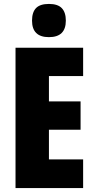

<svg xmlns="http://www.w3.org/2000/svg" viewBox="-20 -957 483 977"><path d="M403 0H59V-714H403V-570H229V-441H390V-297H229V-146H403ZM229 -937Q274 -937 294.5 -915.5Q315 -894 315 -852Q315 -810 293.5 -789Q272 -768 229 -768Q186 -768 164.5 -789Q143 -810 143 -852Q143 -895 163.5 -916Q184 -937 229 -937Z"/></svg>

Font: Noto Sans Khmer ExtraCondensed Black
Style: Regular
Weight: 900
Width: 2
Designer: Danh Hong and the Monotype Design Team
Foundry: Monotype Imaging Inc.
Version: Version 2.004